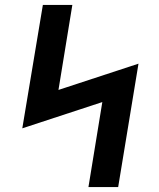

<svg xmlns="http://www.w3.org/2000/svg" viewBox="-20 -755 640 775"><path d="M337 0 393 -343 70 -237 153 -735H272L216 -392L539 -498L457 0Z"/></svg>

Font: Iosevka Etoile Oblique
Style: Bold
Weight: 700
Italic angle: -9°
Designer: Belleve Invis
Foundry: Belleve Invis
Version: Version 15.5.2; ttfautohint (v1.8.4)